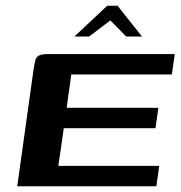

<svg xmlns="http://www.w3.org/2000/svg" viewBox="-20 -648 628 668"><path d="M40 0 97 -408Q100 -427 103 -438.5Q106 -450 116 -455Q126 -460 149 -460H588L578 -389H228L212 -273H531L521 -202H202L183 -71H534L524 0ZM239 -521 353 -628H389L474 -521H419L364 -577L290 -521Z"/></svg>

Font: Genos Thin SemiBold
Style: Italic
Weight: 600
Italic angle: -8°
Version: Version 1.010